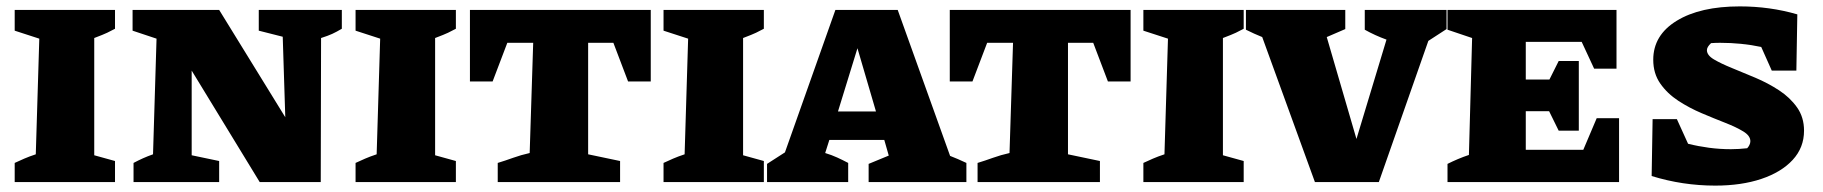

<svg xmlns="http://www.w3.org/2000/svg" viewBox="-20 -570 5706 601"><path d="M26 0V-60Q41 -67 56 -73.5Q71 -80 92 -87L103 -449L26 -474V-539H340V-480Q327 -473 315.5 -467.5Q304 -462 275 -451V-84L340 -66V0Z M790 -539H1050V-480Q1033 -470 1020 -464Q1007 -458 985 -451L984 0H793L580 -349V-84L666 -66V0H398V-60Q413 -68 427.5 -74.5Q442 -81 459 -87L470 -449L395 -474V-539H666L873 -203L865 -455L790 -474Z M1093 0V-60Q1108 -67 1123 -73.5Q1138 -80 1159 -87L1170 -449L1093 -474V-539H1407V-480Q1394 -473 1382.5 -467.5Q1371 -462 1342 -451V-84L1407 -66V0Z M2017 -539V-315H1946L1900 -436H1821V-87L1921 -66V0H1538V-60Q1561 -67 1586 -76Q1611 -85 1638 -91L1649 -436H1568L1522 -315H1451V-539Z M2057 0V-60Q2072 -67 2087 -73.5Q2102 -80 2123 -87L2134 -449L2057 -474V-539H2371V-480Q2358 -473 2346.5 -467.5Q2335 -462 2306 -451V-84L2371 -66V0Z M2954 -82Q2967 -77 2978.5 -72Q2990 -67 3005 -60V0H2699V-57L2762 -83L2748 -132H2576L2563 -91Q2583 -85 2600.5 -77Q2618 -69 2635 -60V0H2381V-57L2437 -93L2595 -539H2790ZM2603 -221H2722L2664 -419Z M3519 -539V-315H3448L3402 -436H3323V-87L3423 -66V0H3040V-60Q3063 -67 3088 -76Q3113 -85 3140 -91L3151 -436H3070L3024 -315H2953V-539Z M3559 0V-60Q3574 -67 3589 -73.5Q3604 -80 3625 -87L3636 -449L3559 -474V-539H3873V-480Q3860 -473 3848.5 -467.5Q3837 -462 3808 -451V-84L3873 -66V0Z M4096 0 3931 -454Q3906 -464 3880 -477V-539H4191V-479L4133 -454L4226 -135L4320 -446Q4284 -459 4252 -477V-539H4508V-479L4451 -442L4296 0Z M4978 -200H5048V0H4511V-57Q4527 -65 4543.5 -72Q4560 -79 4578 -85L4588 -451L4511 -477V-539H5040V-355H4970L4931 -439H4756V-321H4830L4859 -379H4922V-161H4859L4829 -222H4756V-101H4936Z M5349 11Q5247 11 5150 -19L5153 -197H5229L5264 -120Q5296 -112 5329.5 -107.5Q5363 -103 5398 -103Q5423 -103 5449 -106Q5453 -110 5456 -116Q5459 -122 5459 -128Q5459 -145 5437 -158.5Q5415 -172 5380.5 -185.5Q5346 -199 5307 -215.5Q5268 -232 5233.5 -254.5Q5199 -277 5177 -308.5Q5155 -340 5155 -383Q5155 -460 5228.5 -505Q5302 -550 5426 -550Q5520 -550 5606 -525L5603 -349H5526L5493 -423Q5432 -436 5364 -436Q5351 -436 5336 -435Q5323 -423 5323 -413Q5323 -397 5345 -384Q5367 -371 5401.5 -357Q5436 -343 5475 -326.5Q5514 -310 5548.5 -287.5Q5583 -265 5605 -234Q5627 -203 5627 -161Q5627 -108 5591.5 -69.5Q5556 -31 5493.5 -10Q5431 11 5349 11Z"/></svg>

Font: Piazzolla SC ExtraBold
Style: Regular
Weight: 800
Designer: Juan Pablo del Peral
Foundry: Huerta Tipografica
Version: Version 1.330